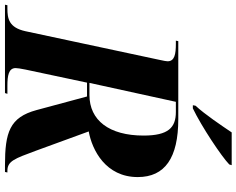

<svg xmlns="http://www.w3.org/2000/svg" viewBox="-140 -862 974 791"><g transform="rotate(90 347.5 -467.0)"><path d="M388 -785 386 -774H399C474 -810 597 -892 630 -924L633 -934H498C469 -891 424 -824 388 -785ZM-28 0H336L339 -10H306C264 -10 233 -15 233 -44C233 -51 235 -64 239 -84L293 -338H350L406 -130C436 -19 498 0 634 0H661L663 -10H656C616 -10 606 -40 574 -126L494 -345C571 -359 682 -415 682 -547C682 -659 603 -714 443 -714H122L120 -704H133C175 -704 205 -699 205 -670C205 -665 203 -654 199 -636L81 -84C66 -16 29 -10 -13 -10H-26ZM344 -348H294L372 -704H414C478 -704 511 -673 511 -571C511 -429 448 -348 344 -348Z"/></g></svg>

Font: Noto Serif Display
Style: Bold Italic
Weight: 700
Italic angle: -12°
Designer: Monotype Design Team
Foundry: Monotype Imaging Inc.
Version: Version 2.009